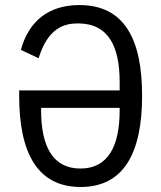

<svg xmlns="http://www.w3.org/2000/svg" viewBox="-20 -730 640 762"><path d="M300.1 12.1C470.2 12.1 544 -121.1 544 -350.1C544 -573.9 474.1 -709.9 295.1 -709.9C174 -709.9 94.1 -647 62.9 -532L133.2 -498.9C170.1 -617.9 233 -637.1 289.1 -637.1C411.9 -637.1 454.9 -544 454.9 -404.1V-371.1H56.1V-349.1C56.1 -121.1 130 12.1 300.1 12.1ZM143.1 -291.9V-301.8H454.9V-291.9C454.9 -152 410.2 -61.1 299 -61.1C187.9 -61.1 143.1 -152 143.1 -291.9Z"/></svg>

Font: Margiela Mono
Style: Regular
Weight: 400
Designer: Mike Abbink, Paul van der Laan, Pieter van Rosmalen
Foundry: Bold Monday
Version: Version 2.003 2021